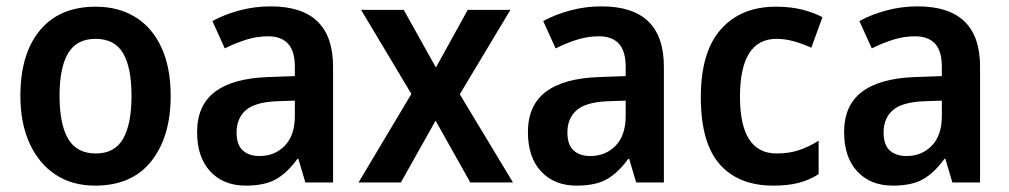

<svg xmlns="http://www.w3.org/2000/svg" viewBox="-20 -573 3169 603"><path d="M516 -272Q516 -143 455 -66.5Q394 10 279 10Q207 10 154.5 -24.5Q102 -59 73 -122.5Q44 -186 44 -272Q44 -404 105.5 -478Q167 -552 281 -552Q351 -552 404 -520Q457 -488 486.5 -425Q516 -362 516 -272ZM167 -272Q167 -183 194 -137Q221 -91 281 -91Q340 -91 366.5 -137Q393 -183 393 -272Q393 -361 366.5 -406Q340 -451 280 -451Q221 -451 194 -406Q167 -361 167 -272Z M830 -553Q1026 -553 1026 -364V0H939L917 -74H914Q883 -31 847.5 -10.5Q812 10 752 10Q682 10 640.5 -34.5Q599 -79 599 -158Q599 -242 655 -284.5Q711 -327 822 -331L906 -334V-363Q906 -413 884.5 -436Q863 -459 822 -459Q787 -459 753.5 -448.5Q720 -438 686 -421L647 -507Q686 -528 733 -540.5Q780 -553 830 -553ZM849 -255Q780 -252 751.5 -226.5Q723 -201 723 -157Q723 -118 742.5 -100.5Q762 -83 795 -83Q843 -83 874.5 -115.5Q906 -148 906 -209V-257Z M1272 -278 1114 -542H1248L1349 -361L1449 -542H1583L1424 -277L1591 0H1457L1348 -194L1239 0H1106Z M1869 -553Q2065 -553 2065 -364V0H1978L1956 -74H1953Q1922 -31 1886.5 -10.5Q1851 10 1791 10Q1721 10 1679.5 -34.5Q1638 -79 1638 -158Q1638 -242 1694 -284.5Q1750 -327 1861 -331L1945 -334V-363Q1945 -413 1923.5 -436Q1902 -459 1861 -459Q1826 -459 1792.5 -448.5Q1759 -438 1725 -421L1686 -507Q1725 -528 1772 -540.5Q1819 -553 1869 -553ZM1888 -255Q1819 -252 1790.5 -226.5Q1762 -201 1762 -157Q1762 -118 1781.5 -100.5Q1801 -83 1834 -83Q1882 -83 1913.5 -115.5Q1945 -148 1945 -209V-257Z M2409 10Q2299 10 2240 -57.5Q2181 -125 2181 -268Q2181 -410 2244 -481Q2307 -552 2417 -552Q2464 -552 2500.5 -542.5Q2537 -533 2563 -519L2528 -423Q2500 -436 2472.5 -443.5Q2445 -451 2419 -451Q2304 -451 2304 -269Q2304 -91 2419 -91Q2458 -91 2489.5 -101.5Q2521 -112 2551 -131V-26Q2521 -7 2487.5 1.5Q2454 10 2409 10Z M2862 -553Q3058 -553 3058 -364V0H2971L2949 -74H2946Q2915 -31 2879.5 -10.5Q2844 10 2784 10Q2714 10 2672.5 -34.5Q2631 -79 2631 -158Q2631 -242 2687 -284.5Q2743 -327 2854 -331L2938 -334V-363Q2938 -413 2916.5 -436Q2895 -459 2854 -459Q2819 -459 2785.5 -448.5Q2752 -438 2718 -421L2679 -507Q2718 -528 2765 -540.5Q2812 -553 2862 -553ZM2881 -255Q2812 -252 2783.5 -226.5Q2755 -201 2755 -157Q2755 -118 2774.5 -100.5Q2794 -83 2827 -83Q2875 -83 2906.5 -115.5Q2938 -148 2938 -209V-257Z"/></svg>

Font: Noto Sans Malayalam SemiCondensed SemiBold
Style: Regular
Weight: 600
Width: 4
Designer: Jelle Bosma - Monotype Design Team
Foundry: Monotype Imaging Inc.
Version: Version 2.104; ttfautohint (v1.8.4.7-5d5b)